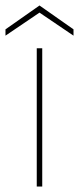

<svg xmlns="http://www.w3.org/2000/svg" viewBox="-64 -680 288 700"><path d="M70 0V-504H90V0ZM-44 -550V-573L80 -660L204 -573V-550L80 -634Z"/></svg>

Font: DM Sans Thin
Style: Regular
Weight: 100
Designer: Colophon Foundry, Jonny Pinhorn
Foundry: Colophon Foundry
Version: Version 4.004; ttfautohint (v1.8.4.7-5d5b)